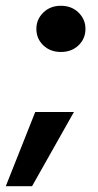

<svg xmlns="http://www.w3.org/2000/svg" viewBox="-60 -528 338 665"><path d="M151 -348Q114 -348 90 -371Q66 -394 66 -428Q66 -461 90 -484.5Q114 -508 151 -508Q188 -508 212 -484.5Q236 -461 236 -428Q236 -394 212 -371Q188 -348 151 -348ZM-40 117 62 -140H196L51 117Z"/></svg>

Font: DM Sans 28pt ExtraBold
Style: Italic
Weight: 800
Italic angle: -10°
Version: Version 4.004;gftools[0.9.30]